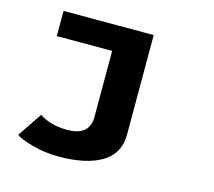

<svg xmlns="http://www.w3.org/2000/svg" viewBox="-100 -623 1050 940"><g transform="rotate(15 425.0 -152.5)"><path d="M567.5 -500V5Q567.5 101 489 148Q410.5 195 270.5 195Q199.5 195 135.8 177Q72 159 53 143.5L137 19Q149.5 32 189.2 45Q229 58 277.5 58Q391 58 391 -38V-372.5H110.5V-500Z"/></g></svg>

Font: League Mono Wide
Style: Bold
Weight: 700
Width: 8
Designer: Tyler Finck
Foundry: The League of Moveable Type / Tyler Finck
Version: Version 2.210